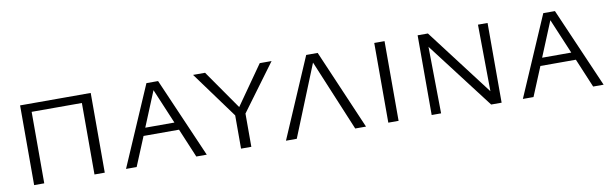

<svg xmlns="http://www.w3.org/2000/svg" viewBox="-37 -784 3522 1103"><g transform="rotate(-10 1723.5 -232.5)"><path d="M506 0H446V-417H153V0H94V-465H506Z M969 -169H762L692 0H630L831 -465H899L1101 0H1040ZM950 -214 864 -418 780 -214Z M1361 -194V0H1301V-194L1103 -465H1173L1332 -237L1492 -465H1561Z M1967 0 1794 -415 1626 0H1563L1763 -465H1830L2030 0Z M2160 -465H2220V0H2160Z M2821 -465V0H2760L2463 -389L2468 0H2413V-465H2473L2769 -76L2765 -465Z M3284 -169H3077L3007 0H2945L3146 -465H3214L3416 0H3355ZM3265 -214 3179 -418 3095 -214Z"/></g></svg>

Font: Ysabeau SC Semilight
Style: Regular
Weight: 300
Designer: Christian Thalmann (Catharsis Fonts)
Version: Version 0.003